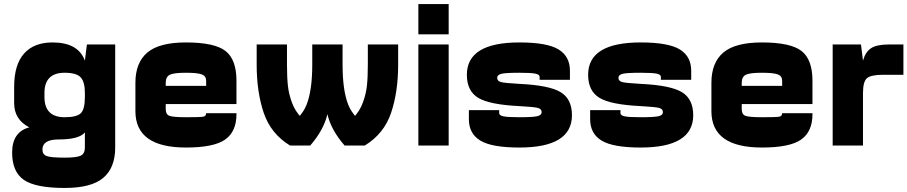

<svg xmlns="http://www.w3.org/2000/svg" viewBox="-20 -720 4490 950"><path d="M300 60Q231 60 210.5 52Q190 44 190 20Q190 -30 270 -30Q372 -30 400 -65V10Q400 40 380 50Q360 60 300 60ZM50 -290V-210Q50 -128 125 -90Q40 -67 40 35Q40 130 98 170Q156 210 300 210Q432 210 491 160Q550 110 550 10V-500H410L400 -420Q367 -510 240 -510Q148 -510 99 -455Q50 -400 50 -290ZM200 -240V-260Q200 -360 300 -360Q358 -360 379 -337.5Q400 -315 400 -260V-240Q400 -180 380 -160Q360 -140 300 -140Q200 -140 200 -240Z M700 -205H1150V-295H700ZM1150 -320Q1150 -426 1095.5 -468Q1041 -510 900 -510Q768 -510 709 -460Q650 -410 650 -310V-250H800V-310Q800 -340 820 -350Q840 -360 900 -360Q959 -360 979.5 -351.5Q1000 -343 1000 -320V-290H1150ZM1150 -155V-160H1000Q1000 -145 985 -142.5Q970 -140 900 -140Q836 -140 818 -147Q800 -154 800 -180V-280L650 -250V-170Q650 10 900 10Q1038 10 1094 -29.5Q1150 -69 1150 -155Z M1415 0 1555 -75Q1504 -104 1472 -137Q1440 -170 1424.5 -212.5Q1409 -255 1404.5 -296Q1400 -337 1400 -400V-500H1250V-400Q1250 -265 1285 -161.5Q1320 -58 1415 0ZM1785 0Q1880 -58 1915 -161.5Q1950 -265 1950 -400V-500H1800V-400Q1800 -337 1795.5 -296Q1791 -255 1775.5 -212.5Q1760 -170 1728 -137Q1696 -104 1645 -75L1685 0ZM1685 0 1825 -75Q1731 -131 1703 -202Q1675 -273 1675 -400V-500H1525V-400Q1525 -273 1497 -202Q1469 -131 1375 -75L1415 0H1515Q1582 -77 1600 -155Q1618 -77 1685 0Z M2050 0H2200V-500H2050ZM2050 -550H2200V-700H2050Z M2550 -195Q2623 -191 2641.5 -186Q2660 -181 2660 -165Q2660 -150 2638.5 -145Q2617 -140 2550 -140Q2491 -140 2470.5 -144.5Q2450 -149 2450 -160V-175H2300V-130Q2300 -59 2356.5 -24.5Q2413 10 2550 10Q2810 10 2810 -150Q2810 -230 2754 -264Q2698 -298 2550 -305Q2477 -309 2458.5 -314Q2440 -319 2440 -335Q2440 -350 2461.5 -355Q2483 -360 2550 -360Q2609 -360 2629.5 -355.5Q2650 -351 2650 -340V-325H2800V-370Q2800 -441 2743.5 -475.5Q2687 -510 2550 -510Q2290 -510 2290 -350Q2290 -270 2346 -236Q2402 -202 2550 -195Z M3150 -195Q3223 -191 3241.5 -186Q3260 -181 3260 -165Q3260 -150 3238.5 -145Q3217 -140 3150 -140Q3091 -140 3070.5 -144.5Q3050 -149 3050 -160V-175H2900V-130Q2900 -59 2956.5 -24.5Q3013 10 3150 10Q3410 10 3410 -150Q3410 -230 3354 -264Q3298 -298 3150 -305Q3077 -309 3058.5 -314Q3040 -319 3040 -335Q3040 -350 3061.5 -355Q3083 -360 3150 -360Q3209 -360 3229.5 -355.5Q3250 -351 3250 -340V-325H3400V-370Q3400 -441 3343.5 -475.5Q3287 -510 3150 -510Q2890 -510 2890 -350Q2890 -270 2946 -236Q3002 -202 3150 -195Z M3550 -205H4000V-295H3550ZM4000 -320Q4000 -426 3945.5 -468Q3891 -510 3750 -510Q3618 -510 3559 -460Q3500 -410 3500 -310V-250H3650V-310Q3650 -340 3670 -350Q3690 -360 3750 -360Q3809 -360 3829.5 -351.5Q3850 -343 3850 -320V-290H4000ZM4000 -155V-160H3850Q3850 -145 3835 -142.5Q3820 -140 3750 -140Q3686 -140 3668 -147Q3650 -154 3650 -180V-280L3500 -250V-170Q3500 10 3750 10Q3888 10 3944 -29.5Q4000 -69 4000 -155Z M4100 0H4250V-420L4240 -500H4100ZM4250 -420V-260Q4250 -316 4269.5 -333Q4289 -350 4350 -350H4450V-500H4380Q4318 -500 4290 -481.5Q4262 -463 4250 -420Z"/></svg>

Font: Millimetre
Style: Bold
Weight: 800
Designer: Jérémy Landes
Version: Version 1.0